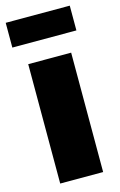

<svg xmlns="http://www.w3.org/2000/svg" viewBox="-116 -798 529 848"><g transform="rotate(-15 148.0 -374.0)"><path d="M49.8 0V-545.9H246.1V0ZM293.9 -748V-634.8H1V-748Z"/></g></svg>

Font: Inter Black
Style: Regular
Weight: 900
Designer: Rasmus Andersson
Foundry: rsms
Version: Version 4.000;git-a52131595